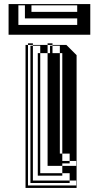

<svg xmlns="http://www.w3.org/2000/svg" viewBox="-20 -920 462 940"><path d="M177 -264H165V-312H141V-300H129V-324H141V-312H177V-300H273V-180H285V-300H213V-420H177V-408H165V-456H141V-444H129V-468H141V-456H177V-420H273V-300H285V-420H213V-540H177V-504H165V-552H141V-540H129V-564H141V-552H177V-540H273V-420H285V-540H213V-660H177V-696H141V-700H117V-708H141V-700H213V-660H273V-540H285V-660H273V-696H237V-700H213V-708H237V-700H305L355 -650V-132H357V-108H355V-132H321V-168H285V-180H213V-300H177ZM237 -684H225V-696H237ZM141 -684H129V-696H141ZM177 -648H165V-660H177ZM141 -60H129V-84H141V-72H285V-60H165V-72H141ZM321 -24H129V-36H321ZM141 -660H129V-684H141ZM237 -660H225V-684H237ZM177 -600H165V-648H141V-636H129V-660H141V-648H177ZM141 -612H129V-636H141ZM177 -552H165V-600H141V-588H129V-612H141V-600H177ZM141 -564H129V-588H141ZM141 -516V-540H129V-516ZM177 -456H165V-504H141V-492H129V-516H141V-504H177ZM141 -468H129V-492H141ZM141 -420V-444H129V-420ZM177 -360H165V-408H141V-396H129V-420H141V-408H177ZM141 -372H129V-396H141ZM177 -312H165V-360H141V-348H129V-372H141V-360H177ZM141 -324H129V-348H141ZM141 -276V-300H129V-276ZM177 -216H165V-264H141V-252H129V-276H141V-264H177ZM141 -228H129V-252H141ZM141 -180V-204H129V-180ZM141 -156H129V-180H141V-168H177V-120H165V-168H141ZM141 -132H129V-156H141ZM141 -108H129V-132H141V-120H177V-72H165V-120H141ZM141 -84H129V-108H141ZM177 -168H165V-216H141V-204H129V-228H141V-216H177V-180H273V-168H285V-132H321V-120H285V-108H355V-36H357V-12H355V-36H321V-72H285V-108H213V-180H177ZM141 -60V-36H129V-60ZM105 0V-700H117V-12H355V0ZM22 -750V-900H422V-750ZM358 -862V-894H134V-862ZM102 -894H70V-798H358V-830H102Z"/></svg>

Font: Rubik Broken Fax
Style: Regular
Weight: 400
Designer: Hubert and Fischer, NaN
Foundry: Hubert and Fischer, NaN
Version: Version 2.201